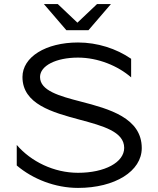

<svg xmlns="http://www.w3.org/2000/svg" viewBox="-20 -914 773 940"><path d="M523 -894H455L359 -803L263 -894H195L305 -766H413ZM62 -103.9C140 -37.5 249.9 6 362 6C543 6 674 -75.9 674 -189C674 -336.7 514.8 -380.7 376 -416.6C269.6 -444.1 176 -470.3 176 -537C176 -592.1 254.1 -632 362 -632C460.4 -632 558.1 -591.1 622 -535.2V-626.2C549.1 -676.4 456.3 -706 362 -706C204.2 -706 90 -635 90 -537C90 -404.1 236.4 -364 370.5 -328C483.7 -297.7 588 -269.4 588 -190C588 -119.2 493.1 -68 362 -68C243.8 -68 131.7 -123.2 62 -204.4Z"/></svg>

Font: Resamitz
Style: Bold
Weight: 700
Designer: gluk
Foundry: gluk
Version: Version 0.047